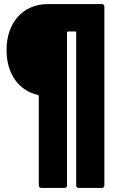

<svg xmlns="http://www.w3.org/2000/svg" viewBox="-20 -720 573 940"><path d="M215 -700C90 -700 12 -607 12 -475C12 -358 72 -276 166 -255C169 -254 170 -252 170 -249V188C170 195 175 200 182 200H296C303 200 308 195 308 188V-561C308 -564 310 -566 313 -566H348C351 -566 353 -564 353 -561V188C353 195 358 200 365 200H479C486 200 491 195 491 188V-688C491 -695 486 -700 479 -700Z"/></svg>

Font: Barlow Condensed ExtraBold
Style: Regular
Weight: 800
Width: 3
Designer: Jeremy Tribby
Foundry: Tribby Type
Version: Version 1.422;hotconv 1.0.109;makeotfexe 2.5.65596